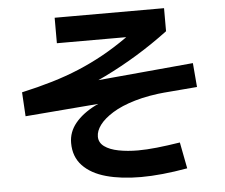

<svg xmlns="http://www.w3.org/2000/svg" viewBox="-55 -827 1111 946"><g transform="rotate(-5 500.0 -353.5)"><path d="M64 -292 57 -411Q138 -429 208.5 -450Q279 -471 342.5 -497.5Q406 -524 466.5 -557.5Q527 -591 586.5 -633Q646 -675 710 -727L704 -637H249V-763H790V-649Q714 -592 634.5 -543.5Q555 -495 473 -455Q391 -415 306 -384.5Q221 -354 133 -334L131 -410Q325 -428 519 -445.5Q713 -463 908 -481L918 -362Q707 -345 494 -327Q281 -309 64 -292ZM605 56Q507 56 433 35.5Q359 15 317.5 -29Q276 -73 276 -141Q276 -195 311.5 -238.5Q347 -282 411 -314.5Q475 -347 563.5 -368Q652 -389 757 -399L768 -350Q677 -342 609 -322Q541 -302 497 -274.5Q453 -247 431.5 -218Q410 -189 410 -161Q410 -131 436 -112Q462 -93 506 -84.5Q550 -76 602 -76Q643 -76 695 -81.5Q747 -87 810 -97L835 33Q705 56 605 56Z"/></g></svg>

Font: Murecho Thin SemiBold
Style: Regular
Weight: 600
Version: Version 1.010